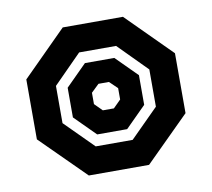

<svg xmlns="http://www.w3.org/2000/svg" viewBox="-63 -605 717 650"><g transform="rotate(-10 295.5 -279.5)"><path d="M40 -176V-382L192 -534H399L551 -382V-176L399 -25H192ZM359 -118 456 -215V-343L359 -441H232L135 -343V-215L232 -118ZM173 -228V-330L245 -402H346L418 -330V-228L347 -157H244ZM315 -234 341 -260V-299L314 -325H278L251 -299V-260L277 -234Z"/></g></svg>

Font: Chakra Petch
Style: Bold
Weight: 700
Designer: Katatrad Aksorn Co.,Ltd.
Foundry: Cadson Demak Co.,Ltd.
Version: Version 1.000; ttfautohint (v1.6)